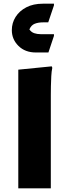

<svg xmlns="http://www.w3.org/2000/svg" viewBox="-20 -1019 374 1039"><path d="M79 -642 260 -660 263 -652Q259 -634 257.5 -607Q256 -580 255.5 -552Q255 -524 255 -504V0H79ZM44 -856Q44 -895 64.5 -927.5Q85 -960 122.5 -979.5Q160 -999 212 -999H272V-990L241 -898H213Q187 -898 168 -890.5Q149 -883 139 -860Q149 -845 165 -839.5Q181 -834 201 -834H272V-825L242 -735H174Q116 -735 80 -770.5Q44 -806 44 -856Z"/></svg>

Font: Kufam
Style: Bold
Weight: 700
Designer: Wael Morcos, Artur Schmal
Foundry: Original Type
Version: Version 1.300; ttfautohint (v1.8.3)